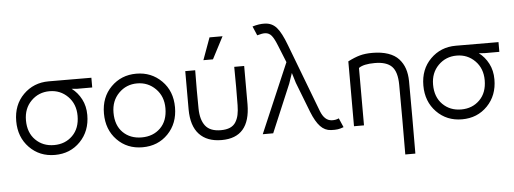

<svg xmlns="http://www.w3.org/2000/svg" viewBox="-57 -909 3475 1297"><g transform="rotate(-5 1680.0 -261.0)"><path d="M109.9 -232.9Q109.9 -148.9 159.7 -99.4Q209.5 -49.8 285.2 -49.8Q360.8 -49.8 410.4 -99.1Q460 -148.4 460 -232.9Q460 -313 409.4 -364Q358.9 -415 285.2 -415Q211.4 -415 160.6 -364Q109.9 -313 109.9 -232.9ZM43.9 -232.9Q43.9 -342.8 113.5 -412.4Q183.1 -481.9 285.2 -481.9Q495.1 -481.9 575.2 -481V-415H474.1L436 -418Q476.6 -387.7 501.2 -340.3Q525.9 -293 525.9 -232.9Q525.9 -124 457.5 -53.5Q389.2 17.1 285.2 17.1Q181.2 17.1 112.5 -53.5Q43.9 -124 43.9 -232.9Z M703.6 -232.9Q703.6 -146.5 752.7 -98.1Q801.8 -49.8 879.4 -49.8Q957 -49.8 1006.3 -98.4Q1055.7 -147 1055.7 -232.9Q1055.7 -313 1004.4 -364.5Q953.1 -416 879.4 -416Q805.7 -416 754.6 -364.5Q703.6 -313 703.6 -232.9ZM638.7 -232.9Q638.7 -342.8 708 -412.4Q777.3 -481.9 879.4 -481.9Q981.4 -481.9 1051 -412.4Q1120.6 -342.8 1120.6 -232.9Q1120.6 -123.5 1052.2 -53.2Q983.9 17.1 879.4 17.1Q774.9 17.1 706.8 -53.2Q638.7 -123.5 638.7 -232.9Z M1278.3 -470.2Q1276.4 -323.7 1278.3 -210Q1279.3 -134.3 1311.3 -93Q1343.3 -51.8 1416 -51.8Q1453.1 -51.8 1478.3 -62.7Q1503.4 -73.7 1517.1 -95.7Q1530.8 -117.7 1536.6 -145Q1542.5 -172.4 1543 -210Q1544.9 -323.7 1543 -470.2H1610.4Q1611.3 -323.7 1610.4 -210Q1608.9 15.1 1416 15.1Q1317.4 15.1 1264.4 -41.5Q1211.4 -98.1 1210.9 -210Q1210 -323.7 1210.9 -470.2ZM1339.4 -533.2 1394 -683.1H1482.4L1404.3 -533.2Z M2157.2 12.2Q2115.7 10.3 2085 -22.2Q2054.2 -54.7 2027.3 -122.1L1948.2 -326.2L1927.2 -395L1903.3 -325.2L1766.1 0H1695.3L1897 -471.2L1851.1 -585Q1831.1 -635.7 1814.2 -656.2Q1797.4 -676.8 1771 -678.2Q1751.5 -679.2 1716.3 -668.9L1689.9 -731Q1736.8 -745.1 1773.9 -743.2Q1822.8 -741.7 1854 -705.8Q1885.3 -669.9 1917 -585L2093.3 -122.1Q2119.1 -55.7 2168 -53.2Q2195.3 -51.8 2216.3 -62L2243.2 0Q2221.7 8.3 2203.4 11Q2185.1 13.7 2157.2 12.2Z M2381.8 0H2314V-439.9Q2359.9 -463.4 2395.8 -473.1Q2431.6 -482.9 2480 -482.9Q2541.5 -482.9 2586.9 -467.3Q2632.3 -451.7 2658.7 -422.6Q2685.1 -393.6 2697.8 -356Q2710.4 -318.4 2710.9 -271Q2712.4 -25.4 2710.9 220.2H2642.6Q2644 -15.6 2642.6 -252Q2642.1 -340.3 2606.2 -376.7Q2570.3 -413.1 2490.7 -413.1Q2414.1 -413.1 2381.8 -389.2Z M2870.6 -232.9Q2870.6 -148.9 2920.4 -99.4Q2970.2 -49.8 3045.9 -49.8Q3121.6 -49.8 3171.1 -99.1Q3220.7 -148.4 3220.7 -232.9Q3220.7 -313 3170.2 -364Q3119.6 -415 3045.9 -415Q2972.2 -415 2921.4 -364Q2870.6 -313 2870.6 -232.9ZM2804.7 -232.9Q2804.7 -342.8 2874.3 -412.4Q2943.8 -481.9 3045.9 -481.9Q3255.9 -481.9 3335.9 -481V-415H3234.9L3196.8 -418Q3237.3 -387.7 3262 -340.3Q3286.6 -293 3286.6 -232.9Q3286.6 -124 3218.3 -53.5Q3149.9 17.1 3045.9 17.1Q2941.9 17.1 2873.3 -53.5Q2804.7 -124 2804.7 -232.9Z"/></g></svg>

Font: Kreadon
Style: Regular
Weight: 400
Designer: kohakuno
Foundry: StudioGnu
Version: Version 1.000;Glyphs 3.1.2 (3151)